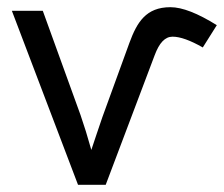

<svg xmlns="http://www.w3.org/2000/svg" viewBox="-20 -514 623 534"><path d="M583 -444C530 -477 487 -494 454 -494C386 -494 361 -452 340 -395L265 -189C254 -156 243 -125 234 -97C224 -133 214 -165 204 -194L99 -484H13L197 0H274L410 -360C423 -395 439 -412 460 -412C481 -412 509 -402 544 -382Z"/></svg>

Font: Gamestation Text
Style: Bold
Weight: 400
Designer: Jonas Hecksher
Foundry: Jonas Hecksher, Playtypeª, e-types AS
Version: Version 1.003